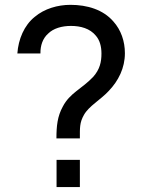

<svg xmlns="http://www.w3.org/2000/svg" viewBox="-20 -754 574 774"><path d="M207.5 -196H302C302 -238 300.5 -259.5 318.5 -291C338.5 -326.5 384.5 -351 418 -387C457.5 -428 483.5 -480 483.5 -539.5C483.5 -587.5 468 -633 437 -667.5C396 -715 332 -734.5 264 -734.5C212.5 -734.5 159 -719 120 -686C77.5 -652 54 -596 50 -538.5H143C142.5 -570 152 -599 174 -618.5C195 -639.5 229 -649.5 266 -649.5C304.5 -649.5 342.5 -639.5 366.5 -610C382 -592 389 -567.5 389 -538C389 -503.5 382 -474 356 -444.5C310.5 -396 261.5 -379.5 233 -324C211.5 -285 207.5 -246 207.5 -196ZM208 0H302V-109.5H208Z"/></svg>

Font: Eudonet Medium
Style: Regular
Weight: 500
Designer: Mikhail Sharanda
Foundry: Mikhail Sharanda
Version: Version 4.503;Glyphs 3.1.2 (3151)